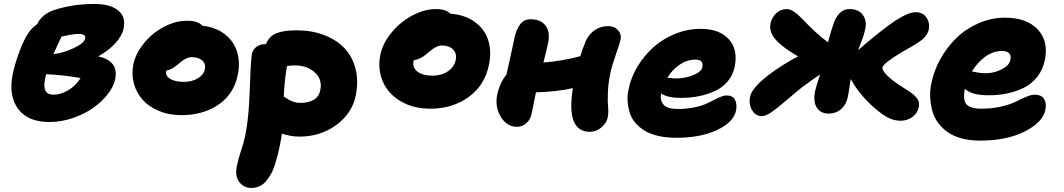

<svg xmlns="http://www.w3.org/2000/svg" viewBox="-20 -615 5301 957"><path d="M226.1 -6.8Q119.1 -6.8 70.6 -72Q22 -137.2 43 -244.1Q53.7 -295.9 77.1 -358.6Q100.6 -421.4 124 -454.1Q137.2 -474.6 166 -495.1Q175.8 -519.5 201.2 -539.6Q226.6 -559.6 265.1 -569.8Q351.1 -595.2 451.2 -595.2Q527.8 -595.2 567.9 -564Q607.9 -532.7 596.2 -473.1Q587.9 -435.5 554.7 -399.2Q521.5 -362.8 469.2 -334Q572.8 -311.5 554.2 -220.2Q546.9 -184.1 517.3 -146Q487.8 -107.9 444.3 -77.1Q400.9 -46.4 342.8 -26.6Q284.7 -6.8 226.1 -6.8ZM371.1 -445.8Q341.8 -445.8 286.1 -432.1Q252 -358.9 246.1 -345.2Q295.4 -350.6 347.7 -375.2Q399.9 -399.9 404.8 -423.8Q409.2 -445.8 371.1 -445.8ZM203.1 -211.9Q197.3 -181.6 207 -162.4Q216.8 -143.1 246.1 -143.1Q282.7 -143.1 319.8 -165Q356.9 -187 381.8 -226.1Q290.5 -241.7 210 -245.1Q209.5 -243.7 206.8 -231.4Q204.1 -219.2 203.1 -211.9Z M883.8 -41Q822.3 -41 772 -62Q721.7 -83 690.9 -117.7Q660.2 -152.3 647.5 -198Q634.8 -243.7 644.5 -293Q656.2 -350.1 699 -401.4Q741.7 -452.6 799.1 -482.2Q856.4 -511.7 910.6 -511.2Q965.8 -512.7 988.8 -486.8Q1056.6 -479.5 1101.6 -443.6Q1146.5 -407.7 1162.1 -355.7Q1177.7 -303.7 1165.5 -243.2Q1146 -145.5 1068.8 -93.3Q991.7 -41 883.8 -41ZM808.6 -262.2Q803.2 -237.3 827.6 -222.2Q852.1 -207 897.5 -207Q937.5 -207 966.6 -224.9Q995.6 -242.7 1001.5 -271Q1006.3 -297.9 987.8 -314Q969.2 -330.1 934.6 -330.1Q922.4 -330.1 909.7 -324.2Q897 -318.4 889.2 -312.3Q881.3 -306.2 861.8 -290Q835.9 -268.1 808.6 -263.2Z M1472.7 65.9Q1427.7 65.9 1384.8 50.8Q1382.3 73.7 1375.5 106.9Q1369.6 136.2 1364.3 157.5Q1358.9 178.7 1350.3 205.8Q1341.8 232.9 1331.1 251.7Q1320.3 270.5 1306.4 287.6Q1292.5 304.7 1273.7 313.2Q1254.9 321.8 1232.4 321.8Q1196.3 321.8 1173.1 293Q1149.9 264.2 1160.6 211.9Q1167 180.2 1181.6 136Q1196.3 91.8 1202.6 59.1Q1220.2 -25.9 1224.4 -158.7Q1228.5 -291.5 1234.9 -342.8Q1237.8 -364.7 1256.1 -379.9Q1274.4 -395 1300.8 -395H1305.7Q1320.8 -434.1 1357.2 -449Q1393.6 -463.9 1458.5 -463.9Q1533.7 -463.9 1595.2 -440.4Q1656.7 -417 1696.5 -375.2Q1736.3 -333.5 1752 -272.7Q1767.6 -211.9 1753.4 -140.1Q1736.3 -51.3 1657 7.3Q1577.6 65.9 1472.7 65.9ZM1446.8 -289.1Q1439.9 -289.1 1427.5 -287.8Q1415 -286.6 1410.6 -286.1Q1397.9 -215.3 1394.5 -133.8Q1395.5 -132.8 1402.6 -128.4Q1409.7 -124 1411.6 -122.8Q1413.6 -121.6 1420.2 -117.7Q1426.8 -113.8 1430.2 -112.5Q1433.6 -111.3 1440.2 -108.6Q1446.8 -106 1451.9 -105Q1457 -104 1463.9 -103Q1470.7 -102.1 1477.5 -102.1Q1518.1 -102.1 1544.7 -118.2Q1571.3 -134.3 1576.7 -168Q1586.9 -220.2 1548.6 -254.6Q1510.3 -289.1 1446.8 -289.1Z M2125.5 -73.2Q2039.6 -73.2 1976.8 -110.6Q1914.1 -147.9 1887.9 -209Q1861.8 -270 1875.5 -340.8Q1887.7 -399.9 1932.1 -453.4Q1976.6 -506.8 2036.4 -538.3Q2096.2 -569.8 2152.3 -569.8Q2203.1 -569.8 2224.6 -546.9Q2298.8 -541 2347.7 -504.9Q2396.5 -468.8 2413.6 -414.3Q2430.7 -359.9 2417.5 -293.9Q2397 -189.9 2316.2 -131.6Q2235.4 -73.2 2125.5 -73.2ZM2041.5 -311Q2034.7 -277.8 2060.8 -257.8Q2086.9 -237.8 2137.7 -237.8Q2180.7 -237.8 2212.9 -259.8Q2245.1 -281.7 2251.5 -316.9Q2257.8 -348.6 2238.3 -368.4Q2218.8 -388.2 2181.6 -388.2Q2168.9 -388.2 2155.8 -381.8Q2142.6 -375.5 2135 -369.6Q2127.4 -363.8 2106.4 -346.2Q2075.7 -319.3 2042.5 -314.9Q2042.5 -314.5 2042 -313Q2041.5 -311.5 2041.5 -311Z M2557.1 17.1Q2506.3 17.1 2476.6 -32.2Q2446.8 -81.5 2457.5 -139.2Q2470.7 -202.6 2504.4 -243.2Q2507.8 -259.3 2523.4 -328.9Q2539.1 -398.4 2545.4 -430.2Q2553.7 -469.2 2573 -494.1Q2592.3 -519 2624.5 -519Q2676.3 -519 2700 -486.3Q2723.6 -453.6 2711.4 -397.9Q2708 -379.4 2688.5 -303.2Q2784.2 -311 2872.6 -335Q2884.8 -376 2901.4 -414.1Q2918 -447.8 2946.8 -466.3Q2975.6 -484.9 3012.2 -484.9Q3042 -484.9 3060.3 -464.6Q3078.6 -444.3 3073.2 -417Q3069.3 -398.9 3048.8 -340.6Q3028.3 -282.2 3021.5 -247.1Q3011.2 -196.3 3009.8 -149.9Q3008.3 -103.5 3011 -82.3Q3013.7 -61 3009.3 -29.8Q3003.4 -1.5 2977.5 20.3Q2951.7 42 2920.4 42Q2800.3 42 2835.4 -175.8Q2761.2 -158.2 2651.4 -154.8Q2646 -125 2630.4 -50.8Q2625.5 -21.5 2604.5 -2.2Q2583.5 17.1 2557.1 17.1Z M3351.1 71.8Q3302.2 71.8 3262.2 62.7Q3222.2 53.7 3194.8 37.4Q3167.5 21 3147.7 -1.7Q3127.9 -24.4 3119.4 -51.8Q3110.8 -79.1 3108.4 -109.9Q3106 -140.6 3113.8 -172.9Q3125 -229 3157 -282.5Q3189 -335.9 3235.1 -377.9Q3281.2 -419.9 3343.5 -445.6Q3405.8 -471.2 3472.2 -471.2Q3564.9 -471.2 3612.1 -420.2Q3659.2 -369.1 3642.1 -282.2Q3633.3 -240.2 3606.9 -209.2Q3580.6 -178.2 3542.5 -160.9Q3504.4 -143.6 3462.4 -135.3Q3420.4 -127 3374 -127Q3308.1 -127 3274.9 -148.9Q3269 -114.3 3287.8 -93Q3306.6 -71.8 3356 -71.8Q3398.4 -71.8 3434.6 -78.6Q3470.7 -85.4 3494.1 -95.5Q3517.6 -105.5 3536.4 -115.5Q3555.2 -125.5 3571.8 -132.3Q3588.4 -139.2 3602.1 -139.2Q3632.3 -139.2 3643.6 -117.4Q3654.8 -95.7 3648.9 -64.9Q3637.2 -6.3 3554.7 32.7Q3472.2 71.8 3351.1 71.8ZM3445.8 -317.9Q3405.8 -317.9 3368.7 -293.5Q3331.5 -269 3306.2 -227.1Q3339.8 -224.1 3351.1 -224.1Q3395 -224.1 3435.5 -240.5Q3476.1 -256.8 3481 -280.8Q3483.9 -299.8 3475.8 -308.8Q3467.8 -317.9 3445.8 -317.9Z M3777.3 -36.1Q3746.6 -36.1 3729 -65.4Q3711.4 -94.7 3718.3 -130.9Q3725.1 -168 3781.7 -217.3Q3838.4 -266.6 3926.3 -316.9Q3934.1 -321.3 3957.5 -334Q3946.8 -340.3 3917.5 -358.9Q3864.3 -393.1 3838.9 -426.3Q3813.5 -459.5 3820.3 -497.1Q3825.7 -526.4 3848.1 -548.1Q3870.6 -569.8 3902.3 -569.8Q3917.5 -569.8 3936 -557.6Q3954.6 -545.4 3969.7 -530Q3984.9 -514.6 4007.8 -491.2Q4030.8 -467.8 4046.4 -454.1Q4082 -421.9 4107.4 -403.8Q4120.1 -456.5 4138.2 -505.9Q4149.4 -535.2 4168.5 -552.5Q4187.5 -569.8 4212.4 -569.8Q4259.8 -569.8 4280.3 -541.3Q4300.8 -512.7 4293.5 -474.1Q4291.5 -462.9 4286.9 -447.3Q4282.2 -431.6 4279.3 -423.3Q4276.4 -415 4267.6 -392.3Q4258.8 -369.6 4257.3 -365.2Q4366.2 -460 4444.3 -513.2Q4508.8 -554.2 4543.5 -554.2Q4580.1 -554.2 4597.9 -527.3Q4615.7 -500.5 4609.4 -467.8Q4606.9 -456.1 4600.1 -445.1Q4593.3 -434.1 4586.2 -426.3Q4579.1 -418.5 4563.7 -408Q4548.3 -397.5 4539.3 -391.8Q4530.3 -386.2 4508.3 -374Q4486.3 -361.8 4476.6 -356Q4384.8 -301.3 4378.4 -278.8Q4376 -265.1 4402.1 -238.8Q4428.2 -212.4 4476.6 -182.1Q4487.8 -174.8 4494.1 -170.9Q4500.5 -167 4509.5 -160.9Q4518.6 -154.8 4523.4 -151.1Q4528.3 -147.5 4534.7 -142.1Q4541 -136.7 4544.2 -132.8Q4547.4 -128.9 4551.3 -124Q4555.2 -119.1 4556.9 -114.5Q4558.6 -109.9 4559.8 -104.5Q4561 -99.1 4560.8 -93.3Q4560.5 -87.4 4559.6 -81.1Q4553.7 -51.3 4528.3 -32.2Q4502.9 -13.2 4468.3 -13.2Q4432.1 -13.2 4397.7 -33.2Q4363.3 -53.2 4321.3 -92.8Q4258.8 -151.4 4220.2 -221.2Q4218.8 -212.4 4213.9 -179.4Q4209 -146.5 4206.5 -133.8Q4198.2 -93.8 4172.4 -71.3Q4146.5 -48.8 4110.4 -48.8Q4071.3 -48.8 4051.8 -77.6Q4032.2 -106.4 4042.5 -160.2Q4044.4 -171.9 4067.4 -243.2Q4040 -226.6 3980.5 -182.1Q3955.6 -163.1 3905.5 -119.9Q3855.5 -76.7 3826.2 -56.4Q3796.9 -36.1 3777.3 -36.1Z M4863.8 85.9Q4814.5 85.9 4773.7 75Q4732.9 64 4704.8 44.4Q4676.8 24.9 4656.5 -2Q4636.2 -28.8 4627.4 -61Q4618.7 -93.3 4616.5 -129.4Q4614.3 -165.5 4623 -203.1Q4635.7 -265.1 4668.5 -323.2Q4701.2 -381.3 4748.3 -426.8Q4795.4 -472.2 4858.4 -499.5Q4921.4 -526.9 4988.8 -526.9Q5096.2 -526.9 5151.6 -469.2Q5207 -411.6 5188 -315.9Q5178.2 -268.1 5150.6 -232.7Q5123 -197.3 5083.5 -177.7Q5043.9 -158.2 5000.2 -149.2Q4956.5 -140.1 4907.2 -140.1Q4821.8 -140.1 4789.1 -172.9V-170.9Q4778.3 -118.7 4796.6 -95.9Q4814.9 -73.2 4871.1 -73.2Q4924.8 -73.2 4971.2 -84.2Q5017.6 -95.2 5043 -108.2Q5068.4 -121.1 5094.2 -132.1Q5120.1 -143.1 5137.2 -143.1Q5169.9 -143.1 5183.6 -122.3Q5197.3 -101.6 5190.9 -68.8Q5178.2 -5.4 5087.9 40.3Q4997.6 85.9 4863.8 85.9ZM4973.1 -360.8Q4930.7 -360.8 4891.4 -332.8Q4852.1 -304.7 4824.2 -258.8Q4829.1 -258.3 4840.6 -255.9Q4852.1 -253.4 4865.2 -251.7Q4878.4 -250 4893.1 -250Q4936 -250 4973.6 -269.8Q5011.2 -289.6 5016.1 -315.9Q5025.4 -360.8 4973.1 -360.8Z"/></svg>

Font: Shantell Sans Irregular Bouncy
Style: Italic
Weight: 800
Italic angle: -11.31°
Designer: Stephen Nixon, Anya Danilova, Shantell Martin
Foundry: Arrow Type
Version: Version 1.006;[9816181b4]